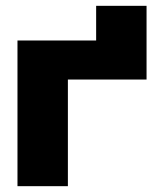

<svg xmlns="http://www.w3.org/2000/svg" viewBox="-20 -639 535 659"><path d="M40 0H213V-366H483V-619H310V-500H40Z"/></svg>

Font: LT Wave Black
Style: Regular
Weight: 900
Designer: Daniel Lyons
Version: Version 2.5 (Glyphs App)